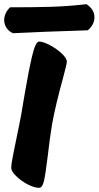

<svg xmlns="http://www.w3.org/2000/svg" viewBox="-36 -899 472 919"><path d="M-16 -802Q-16 -836 12 -864Q131 -864 211 -866.5Q291 -869 378 -879Q416 -854 416 -816Q416 -798 407.5 -782Q399 -766 384 -754Q160 -747 26 -740Q6 -749 -5 -766Q-16 -783 -16 -802ZM18 -94Q17 -110 27.5 -161.5Q38 -213 41 -228Q45 -248 56 -301.5Q67 -355 74 -401L82 -448Q101 -560 117.5 -630Q134 -700 151 -700Q170 -700 202.5 -683Q235 -666 259.5 -643Q284 -620 284 -603Q284 -594 265 -523Q230 -397 213 -303Q203 -244 192 -148Q182 -66 174.5 -33Q167 0 151 0Q128 0 96.5 -16.5Q65 -33 41.5 -56Q18 -79 18 -94Z"/></svg>

Font: Mogra
Style: Regular
Weight: 400
Designer: Lipi Raval
Foundry: Lipi Raval
Version: Version 1.002;PS 1.002;hotconv 1.0.88;makeotf.lib2.5.647800;